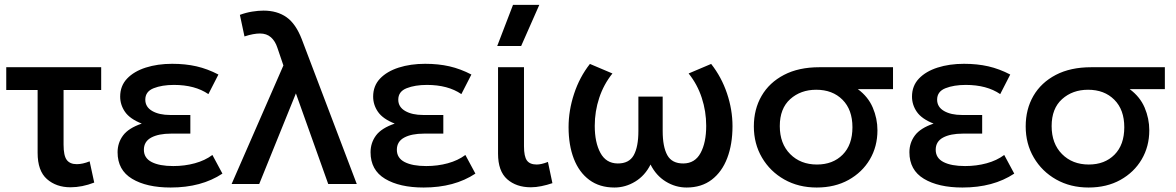

<svg xmlns="http://www.w3.org/2000/svg" viewBox="-20 -780 4984 814"><path d="M279 14Q218.5 14 179 -20.8Q139.5 -55.5 139.5 -132V-398.5H6.5V-495H409V-398.5H249.5V-167Q249.5 -120 263 -102Q276.5 -84 305.5 -84Q330.5 -84 360 -96L379.5 -6Q328 14 279 14Z M703.5 15Q601.5 15 540 -22Q478.5 -59 478.5 -134.5Q478.5 -174.5 501.8 -205.8Q525 -237 581 -256Q530.5 -276 510 -305.8Q489.5 -335.5 489.5 -370.5Q489.5 -416 518.8 -446.8Q548 -477.5 598 -493.5Q648 -509.5 710 -509.5Q766 -509.5 813 -498.8Q860 -488 906 -464L863.5 -381Q806.5 -420 717.5 -420Q667 -420 631.5 -406Q596 -392 596 -357.5Q596 -326.5 625.2 -309.5Q654.5 -292.5 702 -292.5H787V-213.5H705Q652.5 -213.5 621.2 -196.8Q590 -180 590 -145Q590 -110 623 -93Q656 -76 714.5 -76Q763 -76 806 -87.8Q849 -99.5 880.5 -123L923 -44Q834 15 703.5 15Z M962 0 1181.5 -502.5 1156 -577.5Q1147 -605.5 1128.8 -621.8Q1110.5 -638 1082 -638Q1069 -638 1052.5 -635Q1036 -632 1016.5 -625.5L997 -717Q1022.5 -726.5 1049 -730.8Q1075.5 -735 1097 -735Q1155 -735 1194.5 -707.2Q1234 -679.5 1259.5 -613.5L1492.5 0H1371.5L1234.5 -384L1079 0Z M1776 15Q1674 15 1612.5 -22Q1551 -59 1551 -134.5Q1551 -174.5 1574.2 -205.8Q1597.5 -237 1653.5 -256Q1603 -276 1582.5 -305.8Q1562 -335.5 1562 -370.5Q1562 -416 1591.2 -446.8Q1620.5 -477.5 1670.5 -493.5Q1720.5 -509.5 1782.5 -509.5Q1838.5 -509.5 1885.5 -498.8Q1932.5 -488 1978.5 -464L1936 -381Q1879 -420 1790 -420Q1739.5 -420 1704 -406Q1668.5 -392 1668.5 -357.5Q1668.5 -326.5 1697.8 -309.5Q1727 -292.5 1774.5 -292.5H1859.5V-213.5H1777.5Q1725 -213.5 1693.8 -196.8Q1662.5 -180 1662.5 -145Q1662.5 -110 1695.5 -93Q1728.5 -76 1787 -76Q1835.5 -76 1878.5 -87.8Q1921.5 -99.5 1953 -123L1995.5 -44Q1906.5 15 1776 15Z M2230.5 14Q2169 14 2130.2 -20.2Q2091.5 -54.5 2091.5 -128.5V-495H2201.5V-160Q2201.5 -116.5 2214 -99.5Q2226.5 -82.5 2255.5 -82.5Q2275 -82.5 2303 -93.5L2322 -3.5Q2298.5 4.5 2275.2 9.2Q2252 14 2230.5 14ZM2088 -585 2155 -759.5H2266.5L2189.5 -585Z M2585 15Q2522 15 2478.5 -17.2Q2435 -49.5 2412.8 -107Q2390.5 -164.5 2390.5 -241Q2390.5 -311.5 2413.8 -382.2Q2437 -453 2481 -509L2576.5 -468.5Q2539.5 -422.5 2520.5 -365.2Q2501.5 -308 2501.5 -246.5Q2501.5 -176 2525.5 -131.8Q2549.5 -87.5 2598.5 -87Q2647 -86.5 2666.8 -122Q2686.5 -157.5 2686.5 -224.5V-370.5H2789.5V-224.5Q2789.5 -157.5 2809.2 -122Q2829 -86.5 2877.5 -87Q2926.5 -87.5 2950.2 -131.5Q2974 -175.5 2974 -246.5Q2974 -308 2955.2 -365.2Q2936.5 -422.5 2899.5 -468.5L2995 -509Q3039 -453 3062.2 -384Q3085.5 -315 3085.5 -245Q3085.5 -168.5 3063.2 -110Q3041 -51.5 2997.5 -18.2Q2954 15 2891 15Q2844 15 2802.8 -10.2Q2761.5 -35.5 2738 -82.5Q2714.5 -35.5 2673 -10.2Q2631.5 15 2585 15Z M3442.5 15Q3365.5 15 3305.2 -19Q3245 -53 3210.5 -111.8Q3176 -170.5 3176 -244Q3176 -317 3208.8 -373.5Q3241.5 -430 3303.8 -462.5Q3366 -495 3454 -495H3766V-402H3617Q3660.5 -370 3680.2 -323.8Q3700 -277.5 3700 -227.5Q3700 -159 3667.8 -104.2Q3635.5 -49.5 3577.5 -17.2Q3519.5 15 3442.5 15ZM3443.5 -82.5Q3511 -82.5 3552.5 -124.2Q3594 -166 3594 -240.5Q3594 -315 3551.8 -357.2Q3509.5 -399.5 3440.5 -399.5Q3374.5 -399.5 3330.2 -359.8Q3286 -320 3286 -245.5Q3286 -171 3330 -126.8Q3374 -82.5 3443.5 -82.5Z M4060.5 15Q3958.5 15 3897 -22Q3835.5 -59 3835.5 -134.5Q3835.5 -174.5 3858.8 -205.8Q3882 -237 3938 -256Q3887.5 -276 3867 -305.8Q3846.5 -335.5 3846.5 -370.5Q3846.5 -416 3875.8 -446.8Q3905 -477.5 3955 -493.5Q4005 -509.5 4067 -509.5Q4123 -509.5 4170 -498.8Q4217 -488 4263 -464L4220.5 -381Q4163.5 -420 4074.5 -420Q4024 -420 3988.5 -406Q3953 -392 3953 -357.5Q3953 -326.5 3982.2 -309.5Q4011.5 -292.5 4059 -292.5H4144V-213.5H4062Q4009.5 -213.5 3978.2 -196.8Q3947 -180 3947 -145Q3947 -110 3980 -93Q4013 -76 4071.5 -76Q4120 -76 4163 -87.8Q4206 -99.5 4237.5 -123L4280 -44Q4191 15 4060.5 15Z M4595 15Q4518 15 4457.8 -19Q4397.5 -53 4363 -111.8Q4328.5 -170.5 4328.5 -244Q4328.5 -317 4361.2 -373.5Q4394 -430 4456.2 -462.5Q4518.5 -495 4606.5 -495H4918.5V-402H4769.5Q4813 -370 4832.8 -323.8Q4852.5 -277.5 4852.5 -227.5Q4852.5 -159 4820.2 -104.2Q4788 -49.5 4730 -17.2Q4672 15 4595 15ZM4596 -82.5Q4663.5 -82.5 4705 -124.2Q4746.5 -166 4746.5 -240.5Q4746.5 -315 4704.2 -357.2Q4662 -399.5 4593 -399.5Q4527 -399.5 4482.8 -359.8Q4438.5 -320 4438.5 -245.5Q4438.5 -171 4482.5 -126.8Q4526.5 -82.5 4596 -82.5Z"/></svg>

Font: Geologica
Style: Regular
Weight: 400
Designer: Sindre Bremnes, Frode Helland
Foundry: Monokrom Skriftforlag AS
Version: Version 1.010; ttfautohint (v1.8.4.7-5d5b);gftools[0.9.28]